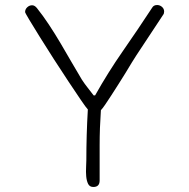

<svg xmlns="http://www.w3.org/2000/svg" viewBox="-20 -735 754 765"><path d="M634 -689Q634 -681 630 -676L523 -514Q516 -504 505 -485.5Q494 -467 480.5 -445Q467 -423 452 -399.5Q437 -376 423.5 -355Q410 -334 399 -318Q388 -302 382 -296Q377 -224 377 -156V-16Q377 10 352 10Q337 10 331 -2.5Q325 -15 323.5 -32.5Q322 -50 323 -67.5Q324 -85 324 -96Q324 -197 330 -299Q323 -306 302 -337Q281 -368 253 -410Q225 -452 194.5 -499.5Q164 -547 138.5 -588Q113 -629 96.5 -656.5Q80 -684 80 -687Q80 -698 88.5 -706Q97 -714 108 -714Q118 -714 127 -703Q151 -673 174.5 -637.5Q198 -602 220.5 -564Q243 -526 264.5 -488.5Q286 -451 306 -418Q317 -401 329 -386Q341 -371 353 -355H359Q410 -446 469.5 -531.5Q529 -617 586 -704Q592 -715 606 -715Q617 -715 625.5 -707.5Q634 -700 634 -689Z"/></svg>

Font: Wynona
Style: Regular
Weight: 400
Italic angle: -12°
Designer: Kanati
Foundry: Kanati and Michael Everson
Version: Version 2.000